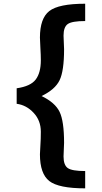

<svg xmlns="http://www.w3.org/2000/svg" viewBox="-20 -780 551 1040"><path d="M441.4 240.2Q297.9 240.2 247.1 200.7Q196.3 161.1 196.3 55.7Q196.3 45.9 198.7 9.3Q201.2 -27.3 201.2 -66.4Q201.2 -127 162.1 -168.9Q123 -210.9 70.3 -217.8V-301.8Q145.5 -312.5 173.3 -349.1Q201.2 -385.7 201.2 -454.1Q201.2 -480.5 198.7 -522.5Q196.3 -564.5 196.3 -576.2Q196.3 -680.7 247.1 -720.2Q297.9 -759.8 441.4 -759.8V-666Q370.1 -666 347.2 -649.9Q324.2 -633.8 324.2 -586.9Q324.2 -576.2 325.7 -548.8Q327.1 -521.5 327.1 -513.7Q327.1 -395.5 302.7 -345.2Q278.3 -294.9 205.1 -259.8Q278.3 -224.6 302.7 -174.3Q327.1 -124 327.1 -5.9Q327.1 2 325.7 28.8Q324.2 55.7 324.2 67.4Q324.2 114.3 347.2 130.4Q370.1 146.5 441.4 146.5Z"/></svg>

Font: FreeUniversal
Style: Bold
Weight: 700
Version: Version 1.001 March 22, 2017